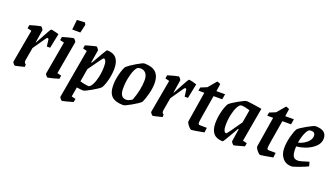

<svg xmlns="http://www.w3.org/2000/svg" viewBox="-69 -1212 3420 1956"><g transform="rotate(20 1641.0 -234.0)"><path d="M378 -444 346 -286H310L300 -365Q286 -371 286 -371Q281 -371 246 -320Q211 -269 178 -221L154 -83Q153 -78 153 -71Q153 -50 171 -42L170 -14Q78 9 71 9Q66 9 54 -5Q42 -19 43 -25L107 -383L62 -394L68 -430Q92 -438 135 -449Q178 -460 185 -460Q189 -460 200.5 -445.5Q212 -431 211 -426L189 -287H193L212 -323Q287 -464 293 -464Q305 -464 334 -457Q363 -450 378 -444Z M397 -25 460 -383 415 -394 421 -430Q445 -438 488.5 -449Q532 -460 539 -460Q544 -460 556 -445.5Q568 -431 567 -426L504 -68L549 -57L543 -21Q523 -14 477.5 -2.5Q432 9 425 9Q420 9 408 -5Q396 -19 397 -25ZM505 -645 591 -650 603 -627 582 -537H494Z M1034 -310Q1034 -251 1018.5 -188Q1003 -125 982 -90Q962 -69 894 -30Q826 9 809 9Q791 9 740 1L722 105L767 116L760 152Q730 161 689.5 171.5Q649 182 643 182Q638 182 626 167.5Q614 153 615 148L708 -383L664 -394L670 -430Q689 -436 734 -448Q779 -460 786 -460Q791 -460 802 -446Q813 -432 813 -426L790 -288H797Q894 -460 900 -460Q1034 -460 1034 -310ZM928 -296Q928 -333 919.5 -352Q911 -371 897 -371Q892 -371 862 -330Q832 -289 801 -244Q788 -228 777 -211L753 -70Q782 -61 812 -56Q842 -51 851 -53Q868 -58 886 -92Q904 -126 916 -180Q928 -234 928 -296Z M1080 -149Q1080 -202 1095.5 -265Q1111 -328 1131 -362Q1160 -388 1223.5 -426Q1287 -464 1305 -464Q1389 -464 1429.5 -425Q1470 -386 1470 -309Q1470 -256 1454 -193.5Q1438 -131 1419 -91Q1397 -68 1329.5 -29.5Q1262 9 1245 9Q1159 9 1119.5 -28.5Q1080 -66 1080 -149ZM1267 -54Q1275 -55 1291 -63Q1307 -71 1317 -77Q1364 -202 1364 -304Q1364 -351 1343 -377Q1322 -403 1286 -403Q1272 -403 1260 -399Q1244 -394 1227 -359.5Q1210 -325 1198 -269.5Q1186 -214 1186 -150Q1186 -53 1253 -53Q1262 -53 1267 -54Z M1872 -444 1840 -286H1804L1794 -365Q1780 -371 1780 -371Q1775 -371 1740 -320Q1705 -269 1672 -221L1648 -83Q1647 -78 1647 -71Q1647 -50 1665 -42L1664 -14Q1572 9 1565 9Q1560 9 1548 -5Q1536 -19 1537 -25L1601 -383L1556 -394L1562 -430Q1586 -438 1629 -449Q1672 -460 1679 -460Q1683 -460 1694.5 -445.5Q1706 -431 1705 -426L1683 -287H1687L1706 -323Q1781 -464 1787 -464Q1799 -464 1828 -457Q1857 -450 1872 -444Z M1926 -63Q1932 -107 1979 -392H1915L1921 -428L1989 -456L2064 -545Q2073 -545 2101 -531L2089 -450H2183L2173 -392H2079L2064 -302Q2047 -202 2039 -152Q2031 -102 2031 -88Q2031 -69 2045 -66Q2052 -65 2125 -65L2119 -13Q2000 9 1982 9Q1976 9 1961.5 -5Q1947 -19 1936 -36.5Q1925 -54 1926 -63Z M2516 -68 2561 -57 2555 -21Q2552 -20 2544.5 -18Q2537 -16 2527 -13Q2451 9 2442 9Q2438 9 2425.5 -5Q2413 -19 2414 -25L2435 -164H2428L2399 -113Q2329 9 2324 9Q2190 9 2190 -141Q2190 -201 2205.5 -264Q2221 -327 2242 -362Q2263 -384 2330.5 -422Q2398 -460 2415 -460Q2428 -460 2492.5 -451Q2557 -442 2581 -437ZM2448 -242 2472 -382Q2447 -390 2421.5 -395Q2396 -400 2381 -400L2373 -399Q2356 -394 2338 -360Q2320 -326 2308 -271.5Q2296 -217 2296 -155Q2296 -118 2305 -99Q2314 -80 2328 -80Q2338 -80 2448 -242Z M2672 -63Q2678 -107 2725 -392H2661L2667 -428L2735 -456L2810 -545Q2819 -545 2847 -531L2835 -450H2929L2919 -392H2825L2810 -302Q2793 -202 2785 -152Q2777 -102 2777 -88Q2777 -69 2791 -66Q2798 -65 2871 -65L2865 -13Q2746 9 2728 9Q2722 9 2707.5 -5Q2693 -19 2682 -36.5Q2671 -54 2672 -63Z M3045 -199Q3044 -190 3044 -171Q3044 -118 3058 -93Q3072 -68 3109 -68Q3133 -68 3205 -92L3226 -98L3239 -53Q3204 -35 3144 -13Q3084 9 3068 9Q3007 9 2971.5 -33.5Q2936 -76 2936 -142Q2936 -200 2952 -263Q2968 -326 2988 -362Q3009 -384 3077 -422Q3145 -460 3162 -460Q3282 -460 3282 -369Q3282 -321 3245 -284Q3208 -247 3153 -225Q3098 -203 3045 -199ZM3049 -241Q3079 -247 3109 -264.5Q3139 -282 3159 -307Q3179 -332 3179 -360Q3179 -381 3168 -391Q3157 -401 3138 -401Q3125 -401 3116 -398Q3098 -392 3078 -346.5Q3058 -301 3049 -241Z"/></g></svg>

Font: Grenze Medium
Style: Italic
Weight: 500
Italic angle: -10°
Designer: Renata Polastri
Foundry: Omnibus-Type
Version: Version 1.002; ttfautohint (v1.8)